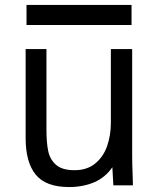

<svg xmlns="http://www.w3.org/2000/svg" viewBox="-20 -748 640 775"><path d="M83.5 -190V-550H167.5V-224Q167.5 -171.5 174.8 -137.5Q182 -103.5 206.8 -82.2Q231.5 -61 280.5 -61Q331.5 -61 364.5 -88.2Q397.5 -115.5 412.5 -158.8Q427.5 -202 427.5 -252V-550H513.5V-119Q513.5 -86 515.5 -38Q515.5 -27 516.5 0H437.5L433.5 -73Q405 -31.5 360 -12.2Q315 7 258.5 7Q165 7 124.2 -43Q83.5 -93 83.5 -190ZM87 -728H511V-647H87Z"/></svg>

Font: JuliaMono Latin
Style: Regular
Weight: 400
Monospace: yes
Designer: cormullion
Foundry: corm
Version: Version 0.049; ttfautohint (v1.8.4)